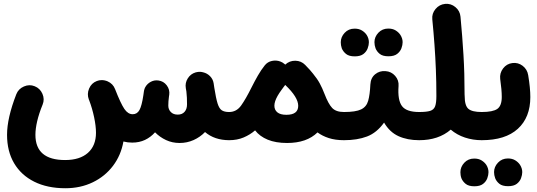

<svg xmlns="http://www.w3.org/2000/svg" viewBox="-20 -686 2830 1011"><path d="M17.1 23.9Q17.1 -64.5 65.9 -189.9Q77.1 -218.3 106 -230.7Q134.8 -243.2 162.6 -231.9Q190.9 -220.7 203.4 -192.1Q215.8 -163.6 204.6 -135.7Q185.1 -87.9 175.8 -47.9Q166.5 -7.8 166.5 23.9Q166.5 156.7 322.8 156.7Q400.4 156.7 442.9 118.9Q485.4 81.1 485.4 13.2Q485.4 -22 475.6 -68.6Q465.8 -115.2 449.7 -157.7Q448.7 -159.7 447.8 -162.1Q437 -190.9 449.2 -219.7Q461.4 -248.5 489.7 -259.3Q502 -264.2 515.1 -264.2Q531.2 -264.2 546.4 -257.8Q575.2 -245.1 585.9 -216.8Q615.7 -140.6 634.8 -112.5Q653.8 -84.5 678.7 -84.5Q702.1 -84.5 714.4 -106.7Q726.6 -128.9 734.9 -184.6Q735.8 -193.4 737.8 -205.1Q738.8 -212.4 741.7 -219.7Q741.7 -219.7 741.7 -219.7Q742.2 -220.7 742.2 -221.7Q742.2 -221.7 742.7 -222.2Q743.2 -223.1 743.2 -224.1Q743.7 -224.1 743.7 -224.6Q744.1 -225.6 744.6 -226.1Q744.6 -226.6 745.1 -227.1Q745.6 -228 746.1 -228.5Q746.1 -228.5 746.1 -229Q756.3 -246.1 774.7 -255.6Q793 -265.1 814 -262.2Q841.3 -258.8 858.2 -236.3Q875 -213.9 871.1 -186.5Q870.6 -183.6 870.1 -180.7Q870.1 -178.7 869.6 -176.8Q866.2 -152.3 866.2 -129.9Q866.2 -109.9 879.4 -96.2Q892.6 -82.5 916 -82.5Q939 -82.5 951.9 -97.2Q964.8 -111.8 964.8 -136.2Q964.8 -155.3 964.1 -171.6Q963.4 -188 961.4 -204.6Q960 -212.9 958.5 -221.2Q953.6 -249 968.5 -272.9Q983.4 -296.9 1009.8 -304.7Q1014.2 -305.7 1018.6 -306.6Q1034.2 -309.6 1049.8 -305.2Q1070.8 -300.3 1086.2 -284.7Q1101.6 -269 1105 -247.1Q1106.9 -234.4 1108.4 -224.1Q1117.2 -168.5 1125.7 -141.1Q1134.3 -113.8 1148.2 -105Q1162.1 -96.2 1186 -96.2H1186.5Q1217.3 -96.2 1238.8 -74.5Q1260.3 -52.7 1260.3 -22Q1260.3 8.3 1238.8 30.3Q1217.3 52.2 1186.5 52.2H1186Q1109.4 51.8 1059.6 9.3Q1033.7 36.1 999.3 51.5Q964.8 66.9 925.8 66.9Q887.2 66.9 854.2 51.5Q821.3 36.1 796.4 10.7Q773.4 36.6 743.4 50.8Q713.4 64.9 676.3 64.9Q651.9 64.9 629.9 59.1Q617.2 131.3 575.2 187Q533.2 242.7 468.5 273.9Q403.8 305.2 324.2 305.2Q229.5 305.2 160.4 270.8Q91.3 236.3 54.2 173.3Q17.1 110.4 17.1 23.9Z M1112.3 -22Q1112.3 -52.7 1134.3 -74.5Q1156.2 -96.2 1186.5 -96.2Q1225.1 -96.2 1249.5 -130.1Q1273.9 -164.1 1304.2 -225.1Q1320.8 -258.3 1337.9 -288.1Q1355 -317.9 1373 -340.3L1374.5 -342.3Q1389.2 -360.4 1411.9 -365.2Q1434.6 -370.1 1455.6 -362.3Q1467.8 -357.9 1477.5 -349.6Q1480 -347.7 1481.9 -345.7Q1504.4 -366.7 1535.2 -366.2Q1565.9 -365.7 1586.9 -344.2Q1590.3 -340.8 1593.3 -337.4Q1612.8 -317.9 1628.4 -297.9Q1650.9 -270.5 1663.8 -246.6Q1676.8 -222.7 1689 -190.9Q1709 -138.7 1729.2 -117.4Q1749.5 -96.2 1791 -96.2H1791.5Q1822.3 -96.2 1843.8 -74.5Q1865.2 -52.7 1865.2 -22Q1865.2 8.3 1843.8 30.3Q1822.3 52.2 1791.5 52.2H1791Q1745.6 52.2 1711.2 41Q1676.8 29.8 1651.9 11.2Q1595.2 66.9 1491.7 66.9Q1432.1 66.9 1389.9 49.6Q1347.7 32.2 1323.2 0.5Q1296.9 23.4 1262.9 37.8Q1229 52.2 1186.5 52.2Q1156.2 52.2 1134.3 30.3Q1112.3 8.3 1112.3 -22ZM1424.8 -129.4Q1424.8 -107.4 1440.4 -94.5Q1456.1 -81.5 1487.8 -81.5Q1550.3 -81.5 1550.3 -128.9Q1550.3 -173.8 1482.4 -238.3L1481.9 -238.8Q1478.5 -234.4 1475.1 -230Q1467.8 -220.7 1461.9 -211.9Q1450.7 -196.8 1441.9 -181.6Q1424.8 -151.4 1424.8 -129.4Z M1716.8 -22Q1716.8 -52.7 1739 -74.5Q1761.2 -96.2 1791.5 -96.2Q1853 -96.2 1881.3 -109.9Q1909.7 -123.5 1918.7 -155.3Q1927.7 -187 1930.2 -241.2Q1932.1 -275.9 1955.3 -294.9Q1978.5 -314 2009.8 -311.5Q2040.5 -309.6 2060.8 -286.4Q2081.1 -263.2 2078.6 -232.9Q2073.2 -158.7 2096.7 -127.4Q2120.1 -96.2 2187 -96.2H2187.5Q2218.3 -96.2 2239.7 -74.5Q2261.2 -52.7 2261.2 -22Q2261.2 8.3 2239.7 30.3Q2218.3 52.2 2187.5 52.2H2187Q2125 52.2 2078.4 31Q2031.7 9.8 2002.4 -40.5Q1963.9 13.2 1912.6 32.7Q1861.3 52.2 1791.5 52.2Q1761.2 52.2 1739 30.3Q1716.8 8.3 1716.8 -22ZM1951.7 -463.9Q1951.7 -491.7 1972.4 -513.7Q1993.2 -535.6 2024.4 -535.6Q2047.4 -535.6 2063.2 -525.9Q2079.1 -516.1 2088.4 -502Q2100.1 -483.4 2100.1 -463.9Q2100.1 -449.2 2093.8 -431.9Q2087.4 -414.6 2071.3 -402.1Q2055.2 -389.6 2025.4 -389.6Q1995.1 -389.6 1979.5 -402.3Q1963.9 -415 1957.5 -431.6Q1951.7 -447.8 1951.7 -463.9ZM1774.4 -463.4Q1774.4 -491.2 1794.9 -513.2Q1815.4 -535.2 1847.2 -535.2Q1870.1 -535.2 1886 -525.4Q1901.9 -515.6 1911.1 -501.5Q1922.4 -483.4 1922.4 -463.4Q1922.4 -448.7 1916 -431.4Q1909.7 -414.1 1893.6 -401.6Q1877.4 -389.2 1848.1 -389.2Q1817.9 -389.2 1802.2 -401.9Q1786.6 -414.6 1779.8 -431.2Q1776.9 -439.5 1775.6 -447.8Q1774.4 -456.1 1774.4 -463.4Z M2113.3 -22Q2113.3 -52.7 2135.3 -74.5Q2157.2 -96.2 2187.5 -96.2Q2226.1 -96.2 2245.4 -102.3Q2264.6 -108.4 2271.2 -126.5Q2277.8 -144.5 2277.8 -180.2Q2277.8 -254.9 2275.1 -320.6Q2272.5 -386.2 2267.8 -450.4Q2263.2 -514.6 2256.3 -584.5Q2253.4 -614.7 2273.4 -638.7Q2293.5 -662.6 2323.7 -665.5Q2354 -668.5 2377.9 -648.7Q2401.9 -628.9 2404.8 -598.1Q2414.6 -494.1 2420.4 -397.7Q2426.3 -301.3 2426.3 -189Q2426.8 -184.6 2426.8 -180.2Q2426.8 -129.9 2446.3 -113Q2465.8 -96.2 2516.1 -96.2H2516.6Q2547.4 -96.2 2568.8 -74.5Q2590.3 -52.7 2590.3 -22Q2590.3 8.3 2568.8 30.3Q2547.4 52.2 2516.6 52.2H2516.1Q2470.2 52.2 2428.2 38.3Q2386.2 24.4 2353.5 -3.4Q2289.1 52.2 2187.5 52.2Q2157.2 52.2 2135.3 30.3Q2113.3 8.3 2113.3 -22Z M2442.4 -22Q2442.4 -52.7 2464.4 -74.5Q2486.3 -96.2 2516.6 -96.2Q2575.2 -96.2 2598.6 -112.5Q2622.1 -128.9 2622.1 -175.8Q2622.1 -212.4 2613.8 -270.5Q2610.4 -300.8 2628.9 -325.4Q2647.5 -350.1 2677.7 -354Q2708 -357.9 2732.2 -339.4Q2756.3 -320.8 2761.2 -290.5Q2772.5 -222.7 2772.5 -174.8Q2772.5 -67.9 2706.8 -7.8Q2641.1 52.2 2516.6 52.2Q2486.3 52.2 2464.4 30.3Q2442.4 8.3 2442.4 -22ZM2581.5 220.2Q2581.5 192.4 2602.3 170.4Q2623 148.4 2654.3 148.4Q2677.2 148.4 2693.1 158.2Q2709 168 2718.3 182.1Q2730 200.7 2730 220.2Q2730 234.9 2723.6 252.2Q2717.3 269.5 2701.2 282Q2685.1 294.4 2655.3 294.4Q2625 294.4 2609.4 281.7Q2593.8 269 2587.4 252.4Q2581.5 236.3 2581.5 220.2ZM2404.3 220.7Q2404.3 192.9 2424.8 170.9Q2445.3 148.9 2477.1 148.9Q2500 148.9 2515.9 158.7Q2531.7 168.5 2541 182.6Q2552.2 200.7 2552.2 220.7Q2552.2 235.4 2545.9 252.7Q2539.6 270 2523.4 282.5Q2507.3 294.9 2478 294.9Q2447.8 294.9 2432.1 282.2Q2416.5 269.5 2409.7 252.9Q2406.7 244.6 2405.5 236.3Q2404.3 228 2404.3 220.7Z"/></svg>

Font: Mikhak ExtraBold
Style: Regular
Weight: 800
Designer: Amin Abedi
Version: Version 3.3